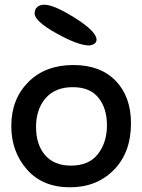

<svg xmlns="http://www.w3.org/2000/svg" viewBox="-20 -783 604 815"><path d="M292 -507Q406 -507 471 -440Q536 -373 536 -259Q536 -136 463.5 -62Q391 12 277 12Q161 12 94.5 -63.5Q28 -139 28 -248Q28 -362 100 -434.5Q172 -507 292 -507ZM281 -80Q358 -80 396 -129.5Q434 -179 434 -251Q434 -323 398 -368Q362 -413 289 -413Q214 -413 173.5 -366Q133 -319 133 -244Q133 -169 171.5 -124.5Q210 -80 281 -80ZM359 -590Q312 -590 219.5 -641.5Q127 -693 127 -726Q127 -744 138.5 -753.5Q150 -763 168 -763Q209 -763 298 -707Q387 -651 390 -616Q390 -594 359 -590Z"/></svg>

Font: Sniglet
Style: Regular
Weight: 400
Designer: Haley Fiege
Foundry: Haley Fiege, Pablo Impallari, Brenda Gallo
Version: Version 2.000